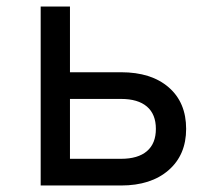

<svg xmlns="http://www.w3.org/2000/svg" viewBox="-20 -570 640 590"><path d="M105 0V-550H195V-348H352Q445 -348 498.5 -301.5Q552 -255 552 -174Q552 -94 498 -47Q444 0 352 0ZM195 -82H352Q404 -82 431.5 -105.5Q459 -129 459 -174Q459 -219 431.5 -242.5Q404 -266 352 -266H195Z"/></svg>

Font: Pitagon Sans Mono
Style: Regular
Weight: 400
Monospace: yes
Designer: Travis Tran
Foundry: Pitagon
Version: Version 1.001;gftools[0.9.26]